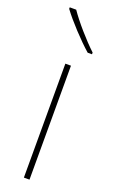

<svg xmlns="http://www.w3.org/2000/svg" viewBox="-151 -801 494 836"><g transform="rotate(20 96.5 -382.5)"><path d="M109 0H83V-528H109ZM47 -765Q71 -730 108 -687.5Q145 -645 178 -614V-606H158Q123 -637 83 -680Q43 -723 17 -758V-765Z"/></g></svg>

Font: Noto Sans Bengali SemiCondensed Thin
Style: Regular
Weight: 100
Width: 4
Designer: Joana Ranito - Universal Thirst; Jelle Bosma - Monotype Design Team
Foundry: Universal Thirst ehf.
Version: Version 3.000; ttfautohint (v1.8.4.7-5d5b)